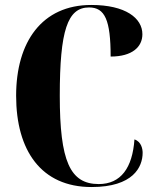

<svg xmlns="http://www.w3.org/2000/svg" viewBox="-20 -744 631 774"><path d="M349 10C517 10 555 -71 555 -128C555 -143 550 -173 522 -182C514 -67 467 -2 378 -2C262 -2 221 -95 221 -358C221 -621 252 -714 339 -714C403 -714 426 -663 426 -516C513 -516 554 -555 554 -606C554 -671 486 -724 348 -724C149 -724 45 -575 45 -358C45 -137 146 10 349 10Z"/></svg>

Font: Noto Serif Display ExtraCondensed Black
Style: Regular
Weight: 900
Width: 2
Designer: Monotype Design Team
Foundry: Monotype Imaging Inc.
Version: Version 2.009